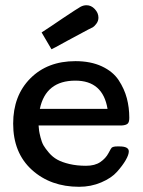

<svg xmlns="http://www.w3.org/2000/svg" viewBox="-20 -716 552 741"><path d="M30.8 -238.8Q30.8 -346.7 96.9 -413.3Q163.1 -480 271 -480Q330.1 -480 373 -460Q416 -439.9 438 -406.5Q460 -373 469.5 -336.9Q479 -300.8 479 -261.2Q479 -244.1 472.4 -238.5Q465.8 -232.9 451.2 -231.9H128.9Q129.9 -218.8 130.9 -211.4Q131.8 -204.1 136.5 -185.5Q141.1 -167 147.9 -155Q154.8 -143.1 168.9 -126.5Q183.1 -109.9 201.2 -99.9Q219.2 -89.8 248 -83Q276.9 -76.2 312 -76.2Q346.2 -76.2 367.2 -90.6Q388.2 -105 398.7 -125Q409.2 -145 411.1 -146Q417 -150.9 432.1 -150.9H440.9Q477.1 -150.9 477.1 -131.8Q477.1 -118.7 465.1 -97.9Q453.1 -77.1 431.6 -53Q410.2 -28.8 370.6 -12Q331.1 4.9 285.2 4.9Q175.3 4.9 103 -60.5Q30.8 -126 30.8 -238.8ZM133.8 -295.9H395Q377 -404.8 271 -404.8Q156.7 -404.8 133.8 -295.9ZM140.6 -590.8Q174.8 -612.8 221.7 -645Q278.8 -683.1 290.3 -689.5Q301.8 -695.8 314 -695.8Q332 -695.8 345.9 -680.9Q359.9 -666 359.9 -647.9Q359.9 -634.8 351.8 -624.3Q343.8 -613.8 338.4 -610.8Q333 -607.9 320.8 -602.1Q272 -576.2 238.8 -558.1Q205.6 -540 194.6 -533.9Q183.6 -527.8 178.7 -525.9Z"/></svg>

Font: CMU Concrete
Style: Bold
Weight: 700
Version: Version 0.7.0